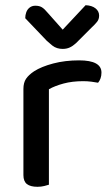

<svg xmlns="http://www.w3.org/2000/svg" viewBox="-20 -712 428 738"><path d="M168 -369V-220H70V-370Q70 -394 80 -409Q90 -424 111 -438Q139 -456 184.5 -468Q230 -480 284 -480Q370 -480 370 -433Q370 -421 366.5 -411Q363 -401 357 -394Q347 -396 331.5 -398Q316 -400 300 -400Q258 -400 224.5 -391Q191 -382 168 -369ZM70 -264 168 -254V-2Q162 0 150 3Q138 6 124 6Q97 6 83.5 -4.5Q70 -15 70 -39ZM165 -661 221 -598 309 -692Q333 -691 347 -680Q361 -669 361 -652Q361 -638 353 -628Q345 -618 331 -605L272 -546Q260 -535 248 -529.5Q236 -524 221 -524Q210 -524 200 -527Q190 -530 181 -537Q172 -544 160 -555L77 -642Q77 -654 81 -665Q85 -676 94 -683Q103 -690 116 -690Q131 -690 141 -684Q151 -678 165 -661Z"/></svg>

Font: Baloo Tamma 2 Medium
Style: Regular
Weight: 500
Designer: Divya Kowshik, Shuchita Grover and Ek Type
Foundry: Ek Type
Version: Version 1.700